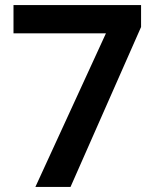

<svg xmlns="http://www.w3.org/2000/svg" viewBox="-20 -734 612 754"><path d="M119 0 396 -603H33V-714H534V-628L257 0Z"/></svg>

Font: Noto Sans Adlam Unjoined SemiBold
Style: Regular
Weight: 600
Version: Version 3.001